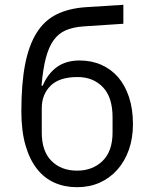

<svg xmlns="http://www.w3.org/2000/svg" viewBox="-20 -768 640 800"><path d="M301 12Q249 12 206.5 -7Q164 -26 133.5 -65Q103 -104 86 -163.5Q69 -223 69 -305Q69 -419 84.5 -499Q100 -579 132.5 -631Q165 -683 215.5 -708Q266 -733 336 -738L494 -748V-669L328 -658Q285 -655 254.5 -642Q224 -629 203.5 -600.5Q183 -572 171 -526Q159 -480 153 -411H158Q179 -461 217 -488.5Q255 -516 312 -516Q361 -516 402 -498Q443 -480 472 -446.5Q501 -413 517.5 -363.5Q534 -314 534 -251Q534 -192 517 -144Q500 -96 469 -61Q438 -26 395.5 -7Q353 12 301 12ZM301 -57Q366 -57 407.5 -97.5Q449 -138 449 -216V-279Q449 -363 408.5 -405Q368 -447 303 -447Q227 -447 190.5 -410.5Q154 -374 154 -317V-216Q154 -138 194.5 -97.5Q235 -57 301 -57Z"/></svg>

Font: PlemolJP35 Console
Style: Regular
Weight: 400
Version: v2.0.3; ttfautohint (v1.8.4.7-5d5b-dirty) -l 6 -r 45 -G 200 